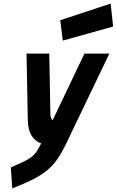

<svg xmlns="http://www.w3.org/2000/svg" viewBox="-20 -796 647 1064"><path d="M253 -499 259 -177Q257 -140 272 -130L448 -499H586L349 -5Q324 47 299.5 83.5Q275 120 241.5 147.5Q208 175 161.5 198.5Q115 222 48 248L40 132Q83 113 109.5 100.5Q136 88 153.5 74.5Q171 61 183 43.5Q195 26 208 -1Q135 -29 134 -132L127 -499ZM593 -776 607 -649 328 -571 314 -684Z"/></svg>

Font: Panefresco 999wt
Style: Italic
Weight: 900
Version: Version 1.001